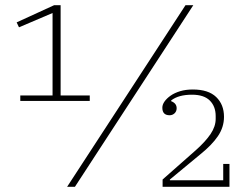

<svg xmlns="http://www.w3.org/2000/svg" viewBox="-20 -718 947 738"><path d="M58 -351H182V-668L53 -613L44 -632L188 -698H213V-351H325V-330H58ZM693 -698H723L268 0H238ZM605 -28 733 -141Q770 -174 789.5 -203Q809 -232 809 -261V-272Q809 -309 786.5 -331.5Q764 -354 718 -354Q666 -354 638 -332V-329Q659 -321 659 -302Q659 -290 651 -282.5Q643 -275 632 -275Q604 -275 604 -304Q604 -316 612.5 -328Q621 -340 636 -350.5Q651 -361 672.5 -367.5Q694 -374 721 -374Q781 -374 811 -345Q841 -316 841 -269Q841 -229 817.5 -194.5Q794 -160 749 -124L633 -28V-25H838V-88H862V0H605Z"/></svg>

Font: IBM Plex Serif ExtLt
Style: Regular
Weight: 200
Designer: Mike Abbink, Paul van der Laan, Pieter van Rosmalen
Foundry: Bold Monday
Version: Version 3.001